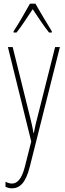

<svg xmlns="http://www.w3.org/2000/svg" viewBox="-20 -783 356 1045"><path d="M173 -763H143C119 -719 75 -644 54 -613V-606H70C97 -639 133 -696 158 -733C185 -693 219 -640 247 -606H262V-613C250 -632 199 -716 173 -763ZM23 -527 150 -13 116 122C97 198 70 216 45 216C34 216 20 212 10 206V234C22 239 32 242 45 242C87 242 120 213 142 125L306 -527H280L183 -142C177 -120 172 -99 164 -59H162C159 -73 161 -76 145 -140L49 -527Z"/></svg>

Font: Noto Sans Gurmukhi UI ExtraCondensed Thin
Style: Regular
Weight: 100
Width: 2
Designer: Jelle Bosma - Monotype Design Team
Foundry: Monotype Imaging Inc.
Version: Version 2.004